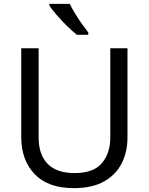

<svg xmlns="http://www.w3.org/2000/svg" viewBox="-20 -964 771 994"><path d="M640 -252Q640 -178 610 -118.5Q580 -59 518.5 -24.5Q457 10 362 10Q229 10 159.5 -62.5Q90 -135 90 -254V-714H180V-251Q180 -164 226.5 -116Q273 -68 367 -68Q464 -68 507.5 -119.5Q551 -171 551 -252V-714H640ZM341 -944Q352 -922 368.5 -894.5Q385 -867 403.5 -841Q422 -815 437 -796V-784H378Q355 -802 326 -830.5Q297 -859 272.5 -887.5Q248 -916 236 -934V-944Z"/></svg>

Font: Noto Sans Wancho
Style: Regular
Weight: 400
Designer: Monotype Design Team
Foundry: Monotype Imaging Inc.
Version: Version 2.001; ttfautohint (v1.8.4.7-5d5b)